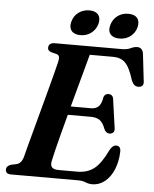

<svg xmlns="http://www.w3.org/2000/svg" viewBox="-60 -936 799 999"><g transform="rotate(5 340.0 -436.0)"><path d="M385.5 0H34.5Q17.5 0 11.5 -6.8Q5.5 -13.5 5.5 -23Q5.5 -42 29 -50L59 -56.5Q82 -62 92.5 -94Q96 -109 106 -146.2Q116 -183.5 129.5 -234Q143 -284.5 158 -340Q173 -395.5 187 -448Q201 -500.5 211.8 -542Q222.5 -583.5 227.5 -604.5Q232 -623.5 229 -632.5Q226 -641.5 216 -644.5L188.5 -651.5Q180.5 -654 174.8 -659Q169 -664 169 -673.5Q169 -700 203 -700H551.5Q579.5 -700 597.2 -708.8Q615 -717.5 631 -717.5Q657 -717.5 663 -688L679.5 -546Q685 -515.5 658.5 -512.5Q645 -511 635.2 -517.8Q625.5 -524.5 617.5 -544Q597 -610.5 573.2 -633.2Q549.5 -656 511 -656H388Q381.5 -631 369.5 -587.5Q357.5 -544 343 -490Q328.5 -436 313 -379.5H419.5Q442.5 -379.5 457.5 -392.8Q472.5 -406 478.5 -444Q486 -461 502.5 -461Q525.5 -461 529 -438L550 -289.5Q553 -272.5 545.8 -264.8Q538.5 -257 526.5 -256.5Q508.5 -256.5 499 -275Q486.5 -309.5 469.2 -322.2Q452 -335 420 -335H301.5Q286.5 -279.5 273.5 -229.5Q260.5 -179.5 251.5 -142.8Q242.5 -106 239.5 -90Q234 -67.5 243.2 -56Q252.5 -44.5 280 -44.5H376Q429 -44.5 464.5 -72.2Q500 -100 534 -172Q548 -197.5 566.5 -197.5Q590.5 -197.5 590 -167.5Q588.5 -115.5 571.2 -74.2Q554 -33 524.8 -9.5Q495.5 14 459 14Q440.5 14 424.2 7Q408 0 385.5 0ZM330.5 -753.5Q298 -753.5 283.8 -771.5Q269.5 -789.5 277.5 -819.5Q285.5 -850 309.8 -868Q334 -886 366.5 -886Q398.5 -886 412.8 -868Q427 -850 419 -819.5Q410.5 -790 386.8 -771.8Q363 -753.5 330.5 -753.5ZM534 -753.5Q501.5 -753.5 487 -771.5Q472.5 -789.5 481 -819.5Q489 -849.5 513 -867.8Q537 -886 569.5 -886Q602.5 -886 616.8 -868Q631 -850 623 -819.5Q615 -790 591 -771.8Q567 -753.5 534 -753.5Z"/></g></svg>

Font: Fraunces 9pt SemiBold
Style: Italic
Weight: 600
Italic angle: -16°
Version: Version 1.000;[b76b70a41]